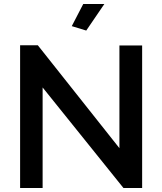

<svg xmlns="http://www.w3.org/2000/svg" viewBox="-20 -935 807 955"><path d="M409 -783 337 -805 394 -915H499ZM192 -500V0H80V-710H168L574 -198V-709H687V0H594Z"/></svg>

Font: Oxford Sans SemiBold
Style: Regular
Weight: 600
Designer: Matt McInerney, Pablo Impallari, Rodrigo Fuenzalida
Foundry: Matt McInerney, Pablo Impallari, Rodrigo Fuenzalida
Version: Version 3.000g; ttfautohint (v1.5) -l 8 -r 28 -G 28 -x 14 -D